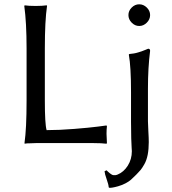

<svg xmlns="http://www.w3.org/2000/svg" viewBox="-20 -673 811 903"><path d="M600.1 38.1Q600.1 34.2 599.1 21.2Q598.1 8.3 597.2 -22.5Q596.2 -53.2 596.2 -101.1V-240.2Q596.2 -359.4 585.9 -416L587.9 -418.9Q599.1 -419.9 609.4 -421.6Q619.6 -423.3 629.9 -426.5Q640.1 -429.7 645.5 -431.4Q650.9 -433.1 662.6 -438Q674.3 -442.9 676.8 -443.8Q686 -443.8 686 -434.1Q675.8 -354 675.8 -255.9V-103Q675.8 -89.8 677.7 -56.4Q679.7 -22.9 679.7 -4.9Q679.7 28.8 674.6 54.9Q669.4 81.1 658.9 99.4Q648.4 117.7 641.6 126Q634.8 134.3 622.6 146.5Q619.6 149.4 618.2 150.9Q603.5 165.5 595.2 172.9Q586.9 180.2 571.3 188.7Q555.7 197.3 535.2 203.1Q503.9 211.9 493.2 210L491.2 207.5Q490.7 195.3 481.7 170.2Q472.7 145 471.7 132.3L481 127.9Q482.9 129.9 488.3 134.8Q493.7 139.6 496.1 141.6Q498.5 143.6 503.4 146.7Q508.3 149.9 512.2 150.6Q516.1 151.4 521.7 150.9Q527.3 150.4 533.2 147.9Q562 136.2 581.1 106Q600.1 75.7 600.1 38.1ZM599.4 -566.4Q584 -582 584 -602.1Q584 -622.1 599.4 -637.5Q614.7 -652.8 634.8 -652.8Q654.8 -652.8 670.4 -637.5Q686 -622.1 686 -602.1Q686 -582 670.4 -566.4Q654.8 -550.8 634.8 -550.8Q614.7 -550.8 599.4 -566.4ZM190.9 -200.2Q190.9 -89.8 199.2 -61Q258.8 -61 329.1 -66.7Q399.4 -72.3 440.4 -77.6L481 -83L482.9 -79.1Q481 -63.5 481 -43.9Q481 -28.3 482.9 0L481 2.9Q457 0 420.9 0H147.9Q132.8 0 120.1 1Q106.9 1 101.6 2L96.2 2.9L95.2 0Q105 -67.9 105 -200.2V-444.8Q105 -566.4 94.2 -645L96.2 -647.9Q113.8 -645 147.9 -645Q163.6 -645 176.5 -645.8Q189.5 -646.5 194.8 -647.5L200.2 -647.9L201.2 -645Q190.9 -575.2 190.9 -444.8Z"/></svg>

Font: Linux Biolinum
Style: Regular
Weight: 400
Designer: Philipp H. Poll
Foundry: Philipp H. Poll
Version: Version 0.6.4